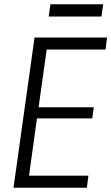

<svg xmlns="http://www.w3.org/2000/svg" viewBox="-20 -875 519 895"><path d="M100 -56H392L385 0H43L141 -700H479L472 -644H183L204 -689L156 -348L145 -375H417L410 -323H137L156 -350L109 -11ZM461 -855 453 -798H207L215 -855Z"/></svg>

Font: Pathway Extreme SemiCondensed ExtraLight
Style: Italic
Weight: 250
Width: 4
Italic angle: -8°
Version: Version 1.001;gftools[0.9.26]